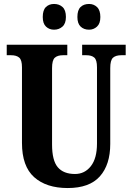

<svg xmlns="http://www.w3.org/2000/svg" viewBox="-20 -940 668 970"><path d="M91 -218V-600Q91 -637 77 -649Q63 -661 36 -661H14V-714H320V-661H298Q271 -661 257 -648.5Q243 -636 243 -596V-210Q243 -129 272 -95Q301 -61 359 -61Q408 -61 439 -100.5Q470 -140 470 -215V-600Q470 -637 456.5 -649Q443 -661 416 -661H395V-714H615V-661H593Q565 -661 551 -648.5Q537 -636 537 -596V-213Q537 -108 484.5 -49Q432 10 322 10Q214 10 152.5 -45Q91 -100 91 -218ZM196 -854Q196 -889 212 -904.5Q228 -920 253 -920Q279 -920 296 -904.5Q313 -889 313 -854Q313 -821 295.5 -805.5Q278 -790 253 -790Q229 -790 212.5 -805.5Q196 -821 196 -854ZM371 -854Q371 -889 387 -904.5Q403 -920 430 -920Q454 -920 470.5 -904Q487 -888 487 -854Q487 -821 470 -805.5Q453 -790 430 -790Q404 -790 387.5 -805.5Q371 -821 371 -854Z"/></svg>

Font: Noto Serif CondExtraBold
Style: Regular
Weight: 800
Width: 3
Designer: Monotype Design Team
Foundry: Monotype Imaging Inc.
Version: Version 1.001